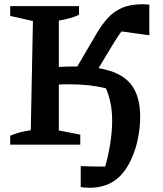

<svg xmlns="http://www.w3.org/2000/svg" viewBox="-20 -681 768 904"><path d="M28 0V-42Q70 -60 125 -68L135 -582L28 -606V-652H352V-611Q312 -593 257 -584V-366Q297 -368 329 -368Q337 -368 344 -368L433 -520Q458 -563 486 -594.5Q514 -626 553.5 -643.5Q593 -661 651 -661Q665 -661 683 -659V-515L552 -533Q536 -512 517 -481L444 -360Q547 -343 593.5 -288Q640 -233 640 -131Q640 -80 629 -26.5Q618 27 597 71Q566 138 518 170.5Q470 203 403 203Q382 203 360 200V101Q381 102 401.5 102.5Q422 103 443 103Q459 103 475 103Q489 57 498.5 -2Q508 -61 508 -114Q508 -160 500 -197.5Q492 -235 479 -265Q404 -284 310 -284Q298 -284 285 -284Q272 -284 257 -283V-67L358 -47V0Z"/></svg>

Font: Piazzolla SC SemiBold
Style: Regular
Weight: 600
Designer: Juan Pablo del Peral
Foundry: Huerta Tipografica
Version: Version 1.330